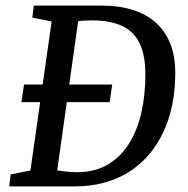

<svg xmlns="http://www.w3.org/2000/svg" viewBox="-20 -668 675 688"><path d="M13 0 18 -43 89 -57 165 -591 96 -605 101 -648H343Q471 -648 539.5 -585.5Q608 -523 608 -407Q608 -284 564 -192Q520 -100 439 -50Q358 0 245 0ZM256 -51Q320 -51 366.5 -78.5Q413 -106 443 -154.5Q473 -203 487 -266.5Q501 -330 501 -402Q501 -504 454.5 -549.5Q408 -595 311 -595Q294 -595 279 -594Q264 -593 260 -592L185 -57Q200 -55 220 -53Q240 -51 256 -51ZM57 -302 66 -365H382L373 -302Z"/></svg>

Font: Faustina Light Medium
Style: Italic
Weight: 500
Italic angle: -8°
Version: Version 1.200